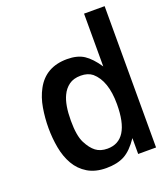

<svg xmlns="http://www.w3.org/2000/svg" viewBox="-120 -689 671 788"><g transform="rotate(-20 215.5 -295.5)"><path d="M339.8 -378.9V-609.4H429.7V7.8H351.6V-61.5Q321.3 -16.6 289.6 0.5Q257.8 17.6 210 17.6Q162.1 17.6 128.9 -2.4Q95.7 -22.5 76.7 -55.7Q57.6 -88.9 49.8 -131.3Q42 -173.8 42 -217.8Q42 -261.7 49.3 -304.7Q56.6 -347.7 75.2 -381.8Q116.2 -458 210 -458Q254.9 -458 283.2 -439.5Q311.5 -420.9 339.8 -378.9ZM241.2 -55.7Q339.8 -55.7 339.8 -214.8Q339.8 -316.4 290 -359.4Q270.5 -375 239.3 -375Q208 -375 188 -360.4Q168 -345.7 157.2 -322.3Q138.7 -284.2 138.7 -214.8Q138.7 -149.4 154.8 -117.7Q170.9 -85.9 190.9 -70.8Q210.9 -55.7 241.2 -55.7Z"/></g></svg>

Font: RIT TN Joy
Style: Extra Bold
Weight: 800
Designer: Hussain K H
Foundry: Rachana Institute of Typography
Version: 1.6.2